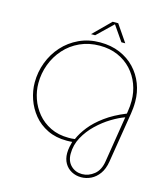

<svg xmlns="http://www.w3.org/2000/svg" viewBox="-153 -997 1169 1343"><g transform="rotate(15 431.5 -326.0)"><path d="M561 228Q523 228 491.5 211Q460 194 442 163Q424 132 424 90Q424 67 429 42.5Q434 18 438 5Q428 6 418.5 6.5Q409 7 398 7Q319 7 258.5 -22.5Q198 -52 158 -101Q118 -150 97.5 -209.5Q77 -269 77 -329Q77 -405 103.5 -475Q130 -545 179 -599.5Q228 -654 296.5 -686Q365 -718 448 -718Q528 -718 591.5 -691Q655 -664 699.5 -617Q744 -570 767.5 -509Q791 -448 791 -380Q791 -355 789 -333.5Q787 -312 784 -293L725 72Q716 126 691 160.5Q666 195 632 211.5Q598 228 561 228ZM562 205Q609 205 649 173Q689 141 699 74L752 -257Q709 -242 657 -210.5Q605 -179 557.5 -133.5Q510 -88 479.5 -32Q449 24 449 88Q449 142 481.5 173.5Q514 205 562 205ZM406 -16Q417 -16 427.5 -16.5Q438 -17 451 -19Q470 -64 508 -112Q546 -160 607.5 -205Q669 -250 756 -285L759 -304Q762 -321 763.5 -341Q765 -361 765 -379Q765 -442 743.5 -499Q722 -556 681.5 -600Q641 -644 583 -669.5Q525 -695 452 -695Q373 -695 308.5 -665.5Q244 -636 198 -584.5Q152 -533 127.5 -467.5Q103 -402 103 -331Q103 -275 122 -219.5Q141 -164 179 -118Q217 -72 274 -44Q331 -16 406 -16ZM370 -757 494 -880H534L618 -757H590L514 -867L400 -757Z"/></g></svg>

Font: MuseoModerno Thin Thin
Style: Italic
Weight: 250
Italic angle: -9°
Version: Version 1.003